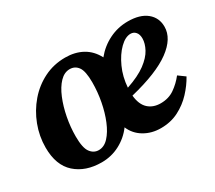

<svg xmlns="http://www.w3.org/2000/svg" viewBox="-103 -708 1034 922"><g transform="rotate(-30 414.0 -247.0)"><path d="M658 -451Q629 -451 598 -420.5Q567 -390 544.5 -340.5Q522 -291 518 -233Q586 -256 625 -285Q664 -314 680.5 -345Q697 -376 697 -403Q697 -426 686 -438.5Q675 -451 658 -451ZM231 15Q142 15 87 -34Q32 -83 32 -181Q32 -244 54.5 -303Q77 -362 117 -408.5Q157 -455 211 -482Q265 -509 329 -509Q383 -509 424 -486.5Q465 -464 489 -418Q524 -461 572.5 -485Q621 -509 676 -509Q743 -509 780 -479Q817 -449 817 -399Q817 -334 743.5 -280Q670 -226 518 -189Q523 -138 549.5 -113.5Q576 -89 618 -89Q662 -89 694.5 -111.5Q727 -134 752 -166L789 -139Q768 -101 735 -65.5Q702 -30 658 -7.5Q614 15 559 15Q508 15 467.5 -9Q427 -33 409 -76Q378 -34 331.5 -9.5Q285 15 231 15ZM248 -43Q278 -43 302.5 -69.5Q327 -96 345 -139.5Q363 -183 373 -235.5Q383 -288 383 -341Q383 -403 366 -426.5Q349 -450 320 -450Q290 -450 265 -424Q240 -398 222 -354.5Q204 -311 194 -259Q184 -207 184 -155Q184 -92 202 -67.5Q220 -43 248 -43Z"/></g></svg>

Font: Source Serif 4 SmText
Style: Bold Italic
Weight: 700
Italic angle: -12°
Designer: Frank Grießhammer
Foundry: Adobe
Version: Version 4.005;hotconv 1.1.0;makeotfexe 2.6.0